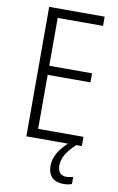

<svg xmlns="http://www.w3.org/2000/svg" viewBox="-101 -768 642 1043"><g transform="rotate(10 220.0 -247.0)"><path d="M287 126C287 82 311 44 359 0H389V-51H139V-349H375V-399H139V-663H389V-714H83V0H313C268 40 240 86 240 134C240 190 271 220 326 220C345 220 360 217 372 212V173C364 175 350 179 334 179C304 179 287 160 287 126Z"/></g></svg>

Font: Noto Sans Arabic UI Cn Lt
Style: Regular
Weight: 300
Width: 3
Designer: Monotype Design Team, Nadine Chahine and Nizar Qandah
Foundry: Monotype Imaging Inc.
Version: Version 2.010